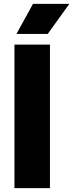

<svg xmlns="http://www.w3.org/2000/svg" viewBox="-20 -970 378 990"><path d="M54.5 0V-740H237.5V0ZM65 -795 150 -950H337.5L226 -795Z"/></svg>

Font: Encode Sans SC SemiCondensed ExtraBold
Style: Regular
Weight: 800
Width: 4
Designer: Multiple Designers
Foundry: Impallari Type
Version: Version 3.002